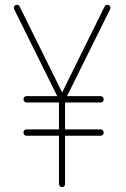

<svg xmlns="http://www.w3.org/2000/svg" viewBox="-20 -767 514 785"><path d="M246 -15V-212H392C399 -212 404 -218 404 -225C404 -232 399 -238 392 -238H246V-348H392C399 -348 404 -354 404 -361C404 -368 399 -374 392 -374H254L430 -729C433 -736 431 -743 425 -746C418 -749 411 -747 408 -741L234 -389L60 -741C57 -747 50 -749 43 -746C37 -743 35 -736 38 -729L214 -374H88C81 -374 76 -368 76 -361C76 -354 81 -348 88 -348H221V-238H88C81 -238 76 -232 76 -225C76 -218 81 -212 88 -212H221V-15C221 -8 227 -2 234 -2C241 -2 246 -8 246 -15Z"/></svg>

Font: LS
Style: LightAlt
Weight: 250
Designer: BSozoo
Foundry: BSozoo
Version: Version 001.000